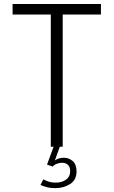

<svg xmlns="http://www.w3.org/2000/svg" viewBox="-20 -758 587 992"><path d="M501.5 -683H304V0H242.5V-683H45V-737.5H501.5ZM310 57Q335.5 57 355.5 74Q375.5 91 375.5 128Q375.5 171.5 342.2 192.8Q309 214 266 214Q239 214 217.8 208Q196.5 202 189.5 197L204 168.5Q210 172.5 227.2 179Q244.5 185.5 269 185.5Q300 185.5 321.2 170.2Q342.5 155 342.5 127Q342.5 104 330.8 93.5Q319 83 300.5 83Q287.5 83 273.5 88.2Q259.5 93.5 252.5 102.5L223 92.5L257 0H289L263.5 71Q283 57 310 57Z"/></svg>

Font: Epilogue Light
Style: Regular
Weight: 300
Designer: Tyler Finck
Foundry: Etcetera Type Co
Version: Version 2.111; ttfautohint (v1.8.3)